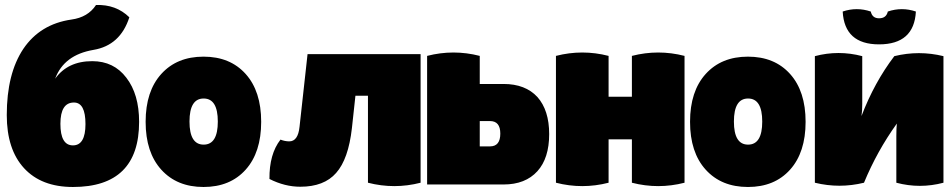

<svg xmlns="http://www.w3.org/2000/svg" viewBox="-20 -736 3795 766"><path d="M484 -426Q535 -360 535 -250Q535 10 271 10Q145 10 76 -65Q7 -140 7 -277Q7 -442 73 -541Q140 -640 265 -658Q331 -667 363 -716Q443 -719 496 -667Q460 -555 353 -537Q235 -517 200 -422Q250 -492 348 -492Q434 -492 484 -426ZM321 -241Q321 -327 275 -327Q221 -327 221 -242Q221 -156 271 -156Q321 -156 321 -241Z M623.5 -59Q561 -128 561 -250Q561 -372 623.5 -441Q686 -510 792 -510Q898 -510 960 -441Q1022 -372 1022 -250Q1022 -128 960 -59Q898 10 792 10Q686 10 623.5 -59ZM792.5 -343Q736 -343 736 -251Q736 -159 792.5 -159Q849 -159 849 -251Q849 -343 792.5 -343Z M1658 -7Q1553 20 1448 -7V-354H1398L1384 -225Q1370 -101 1321 -46Q1273 9 1178 9Q1116 9 1055 -22Q1054 -121 1099 -179Q1117 -172 1134 -172Q1169 -172 1175 -230L1207 -520H1658Z M1989 -401Q2076 -401 2124 -349Q2171 -296 2171 -201Q2171 -105 2124 -53Q2076 0 1989 0H1684V-513Q1789 -540 1894 -513V-401ZM1935 -152Q1976 -152 1976 -203Q1976 -253 1935 -253H1894V-152Z M2501 -513Q2606 -540 2711 -513V-7Q2606 20 2501 -7V-180H2408V-7Q2303 20 2198 -7V-513Q2303 -540 2408 -513V-350H2501Z M2795.5 -59Q2733 -128 2733 -250Q2733 -372 2795.5 -441Q2858 -510 2964 -510Q3070 -510 3132 -441Q3194 -372 3194 -250Q3194 -128 3132 -59Q3070 10 2964 10Q2858 10 2795.5 -59ZM2964.5 -343Q2908 -343 2908 -251Q2908 -159 2964.5 -159Q3021 -159 3021 -251Q3021 -343 2964.5 -343Z M3634 -690Q3627 -559 3487 -559Q3349 -559 3342 -690Q3398 -709 3454 -690Q3460 -663 3487 -663Q3516 -663 3522 -690Q3578 -709 3634 -690ZM3744 -7Q3650 18 3556 -7V-193Q3556 -224 3558 -243Q3479 -133 3427 -7Q3329 17 3231 -7V-512Q3325 -537 3420 -512V-322Q3420 -292 3417 -273Q3468 -407 3548 -512Q3646 -536 3744 -512Z"/></svg>

Font: Lilita One Rus
Style: Regular
Weight: 400
Designer: Juan Montoreano
Foundry: Juan Montoreano
Version: Version 1.002